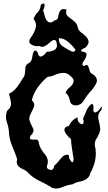

<svg xmlns="http://www.w3.org/2000/svg" viewBox="-20 -1038 610 1085"><path d="M268.6 19Q236.8 0 202.6 -16.1Q168.5 -32.2 141.1 -59.1Q129.4 -73.2 111.3 -81.1Q93.3 -88.4 82.5 -100.6Q77.1 -106.9 75.2 -116.2Q73.2 -125.5 77.1 -138.7Q65.4 -173.8 50.8 -208Q35.6 -242.2 31.2 -279.8Q30.8 -312.5 19 -347.7Q13.7 -362.3 13.7 -376Q13.7 -396.5 21 -413.1Q42.5 -429.7 42.5 -451.2Q42.5 -455.1 42 -459Q37.6 -484.9 30.3 -508.3Q57.6 -521 76.2 -545.9Q94.7 -570.8 109.4 -596.7Q115.7 -603 118.2 -610.4Q120.1 -618.2 121.1 -626.5Q122.1 -642.1 124 -658.2Q126.5 -673.8 145.5 -683.1Q159.2 -689.9 162.6 -717.8Q166.5 -745.1 175.3 -751.5Q178.7 -753.4 182.6 -751.5Q186.5 -750 192.4 -742.7Q197.3 -718.3 209 -718.3Q211.9 -718.3 215.8 -719.7Q232.9 -727.1 243.2 -745.1Q268.1 -745.1 287.6 -755.9Q301.8 -763.2 301.8 -781.2Q301.8 -788.1 299.8 -796.4Q297.9 -806.6 293.9 -809.6Q290 -813 284.7 -812Q273.9 -810.1 258.8 -795.9Q243.7 -781.2 228.5 -775.4Q221.7 -772.9 215.3 -773.4Q209 -773.9 203.1 -778.3Q196.8 -776.9 190.4 -776.9Q172.9 -776.9 156.2 -787.1Q145.5 -793.9 145.5 -804.2Q145.5 -814.5 156.2 -828.6Q173.3 -852.1 181.2 -878.9Q183.6 -886.7 183.6 -894.5Q183.6 -913.1 169.4 -931.2Q178.7 -955.1 193.4 -969.2Q208 -983.4 210.9 -1011.7Q220.7 -1018.1 226.1 -1018.1Q232.4 -1018.1 231.9 -1008.8Q231 -992.2 223.6 -981.4Q227.1 -965.8 233.4 -944.8Q239.7 -923.3 252 -914.6Q258.8 -910.2 267.6 -911.1Q276.4 -912.6 288.1 -922.4Q307.1 -924.8 309.6 -946.3Q312 -967.8 322.8 -980Q327.1 -985.4 335 -986.8Q342.8 -988.3 355.5 -983.9Q353.5 -975.6 353.5 -968.8Q353.5 -954.1 363.3 -945.8Q377.4 -934.1 393.6 -922.4Q402.3 -916 409.2 -907.7Q416 -899.9 418.5 -887.7Q420.9 -866.7 441.4 -852.5Q462.4 -837.9 473.6 -821.8Q480 -813 480.5 -802.7Q481 -792.5 472.2 -779.8Q469.2 -772 455.1 -765.6Q440.4 -759.3 438.5 -753.4Q437.5 -751.5 439.9 -749Q442.9 -746.6 451.7 -744.6Q461.4 -743.2 465.3 -739.7Q469.2 -735.8 469.2 -730.5Q469.2 -714.8 452.6 -692.4Q445.3 -682.6 445.3 -675.8Q445.3 -667.5 457.5 -664.6Q463.9 -670.9 467.8 -671.4Q472.2 -671.9 475.1 -668.5Q481.4 -661.1 485.4 -642.6Q489.3 -623.5 503.4 -619.6Q527.8 -602.5 527.8 -583.5Q527.8 -575.7 523.9 -567.4Q509.3 -538.6 487.3 -517.1Q469.2 -495.6 451.7 -467.3Q435.5 -442.4 407.2 -442.4Q403.8 -442.4 399.9 -442.9Q377.4 -447.8 373.5 -473.6Q369.1 -500 350.6 -513.7Q355.5 -528.8 372.1 -543Q389.2 -556.6 394.5 -571.8Q397.9 -580.1 394.5 -588.9Q391.6 -597.7 378.9 -607.9Q367.7 -619.1 356.9 -623Q345.7 -627 334.5 -626Q313 -625 291.5 -615.2Q270.5 -605 249 -604Q218.3 -578.6 193.8 -544.9Q169.4 -511.2 159.7 -471.7Q173.8 -458 173.8 -444.8Q173.8 -440.9 172.4 -437Q166.5 -419.9 157.2 -402.8Q152.3 -393.6 148.4 -383.8Q144.5 -373.5 145.5 -363.3Q151.4 -340.3 164.6 -317.4Q169.4 -309.6 169.4 -301.3Q169.4 -286.1 152.8 -271.5Q148.4 -261.2 148.9 -256.8Q149.9 -252.4 153.8 -251Q163.1 -247.6 181.2 -249.5Q182.1 -249.5 183.1 -249.5Q199.2 -249.5 199.7 -227.1Q207.5 -196.3 231.4 -168.9Q250.5 -147.9 250.5 -123.5Q250.5 -117.2 249 -110.4Q244.6 -102.1 244.6 -95.7Q244.6 -84 259.8 -79.1Q264.2 -77.6 268.1 -77.6Q283.7 -77.6 286.1 -100.6Q303.2 -115.7 324.7 -143.1Q340.8 -163.6 357.9 -163.6Q363.8 -163.6 369.6 -161.1Q369.1 -158.7 369.1 -155.8Q369.1 -143.1 380.4 -128.4Q385.7 -121.1 389.2 -121.1Q395 -121.1 396 -139.6Q392.1 -168 387.2 -195.8Q382.3 -224.1 381.3 -252.4Q369.1 -260.7 355.5 -278.3Q344.2 -293 344.2 -304.2Q344.2 -307.1 344.7 -309.6Q346.2 -315.4 352.1 -319.8Q357.9 -324.2 369.6 -325.7Q375 -341.3 389.2 -355.5Q403.3 -370.1 418.9 -374.5Q418.5 -371.1 418.5 -367.7Q418.5 -353 429.2 -343.3Q442.4 -332 449.2 -338.9Q452.6 -341.8 452.6 -348.6Q453.1 -355.5 449.2 -367.2Q458 -388.7 469.2 -414.1Q481 -439 499.5 -452.1Q510.3 -445.8 508.3 -427.7Q505.9 -409.7 511.7 -404.3Q514.2 -401.9 519 -402.8Q524.4 -403.8 533.7 -410.6Q541 -418 550.8 -431.2Q556.6 -438 556.6 -433.1Q556.6 -429.2 553.2 -417.5Q534.7 -397.5 534.7 -377Q534.7 -370.6 536.1 -364.3Q543.5 -336.9 546.9 -307.6Q541.5 -278.8 525.4 -254.4Q515.6 -239.3 515.6 -221.7Q515.6 -210 520 -197.3Q521.5 -184.1 521.5 -171.4Q521.5 -148.4 516.6 -126.5Q508.3 -91.3 490.2 -60.1Q487.8 -46.4 481.4 -38.6Q475.1 -30.3 466.3 -24.9Q449.7 -15.1 428.7 -11.2Q407.7 -7.3 390.1 3.4Q361.3 6.8 331.1 20Q313.5 27.3 296.9 27.3Q285.2 27.3 273.4 23.4Q271.5 22 268.6 19ZM406.2 -757.3Q391.6 -778.3 365.7 -800.8Q340.8 -821.8 316.4 -821.8Q315.4 -821.8 313 -821.8Q312.5 -818.8 312.5 -815.9Q312.5 -790 336.4 -774.9Q362.8 -757.8 385.7 -747.1Q392.1 -744.1 398.9 -747.1Q405.8 -750 406.2 -757.3Z"/></svg>

Font: Brazier Flame
Style: Regular
Weight: 400
Designer: Walter E Stewart
Version: 0.1